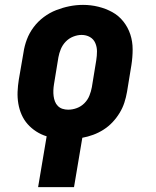

<svg xmlns="http://www.w3.org/2000/svg" viewBox="-20 -561 640 786"><path d="M136 205 171 -3Q148 -10 128 -23Q108 -36 93 -53Q78 -70 68.5 -91.5Q59 -113 55 -137Q51 -161 52 -185.5Q53 -210 57 -235L76 -345Q80 -373 90 -399.5Q100 -426 117.5 -449.5Q135 -473 159 -491Q183 -509 210 -519.5Q237 -530 264.5 -535.5Q292 -541 320 -541Q352 -541 382.5 -533.5Q413 -526 439.5 -511.5Q466 -497 485 -473Q504 -449 513.5 -420Q523 -391 523 -359Q523 -327 518 -295L500 -185Q496 -162 489 -140.5Q482 -119 469.5 -98.5Q457 -78 440.5 -60.5Q424 -43 403.5 -30Q383 -17 361 -9Q339 -1 317 3L283 205ZM259 -112Q277 -112 294.5 -118.5Q312 -125 325.5 -138.5Q339 -152 346 -169.5Q353 -187 356 -204L374 -314Q377 -333 377 -351Q377 -369 370 -385Q363 -401 348 -409.5Q333 -418 314 -418Q297 -418 279.5 -411Q262 -404 249 -390.5Q236 -377 229 -360Q222 -343 219 -326L201 -216Q199 -204 198.5 -191.5Q198 -179 199.5 -167.5Q201 -156 205 -145.5Q209 -135 217 -127Q225 -119 236 -115.5Q247 -112 259 -112Z"/></svg>

Font: Iosevka Slab Heavy Extended
Style: Italic
Weight: 900
Width: 7
Italic angle: -9°
Monospace: yes
Designer: Belleve Invis
Foundry: Belleve Invis
Version: Version 11.1.0; ttfautohint (v1.8.3)